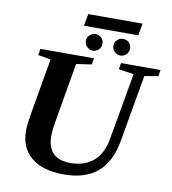

<svg xmlns="http://www.w3.org/2000/svg" viewBox="-95 -974 956 1066"><g transform="rotate(10 382.5 -441.0)"><path d="M81.5 -619.1 87.9 -654.8H390.1L383.8 -619.1L297.4 -606.4L242.2 -286.1Q231 -222.7 231 -189.9Q231 -59.6 361.3 -59.6Q439.9 -59.6 490 -102.1Q540 -144.5 554.7 -226.1L621.6 -606.4L536.1 -619.1L542.5 -654.8H765.1L758.8 -619.1L682.1 -606.4L616.2 -230Q594.2 -106.4 524.7 -48.6Q455.1 9.3 336.4 9.3Q217.3 9.3 152.6 -43.7Q87.9 -96.7 87.9 -194.8Q87.9 -226.1 97.7 -284.7L153.3 -606.4ZM303.7 -823.2 315.9 -891.1H622.1L609.9 -823.2ZM531.2 -695.3Q513.2 -695.3 498.5 -708.7Q483.9 -722.2 483.9 -742.7Q483.9 -762.2 497.8 -775.6Q511.7 -789.1 531.2 -789.1Q551.3 -789.1 564.5 -775.6Q577.6 -762.2 577.6 -742.7Q577.6 -723.6 564.2 -709.5Q550.8 -695.3 531.2 -695.3ZM376 -695.3Q356.9 -695.3 342.8 -709.5Q328.6 -723.6 328.6 -742.7Q328.6 -761.7 342.5 -775.4Q356.4 -789.1 376 -789.1Q395.5 -789.1 408.9 -775.6Q422.4 -762.2 422.4 -742.7Q422.4 -722.2 408.2 -708.7Q394 -695.3 376 -695.3Z"/></g></svg>

Font: Liberation Serif
Style: Bold Italic
Weight: 700
Italic angle: -16.333°
Designer: Steve Matteson
Foundry: Ascender Corporation
Version: Version 2.1.5